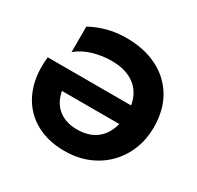

<svg xmlns="http://www.w3.org/2000/svg" viewBox="-156 -894 1113 1087"><g transform="rotate(30 400.5 -350.0)"><path d="M387.8 15Q302.1 15 233.8 -13.6Q165.4 -42.2 119 -96.2Q72.6 -150.1 52.5 -226.2Q32.4 -302.4 43 -397H660.8L658.5 -272.5H134L203.8 -336.5Q201.6 -285 214.1 -245.6Q226.5 -206.2 251.2 -179.7Q275.9 -153.1 310.8 -139.4Q345.8 -125.8 388.5 -125.8Q439.1 -125.8 477.1 -141.6Q515.1 -157.5 540.5 -187.2Q565.9 -216.9 578.6 -258.8Q591.2 -300.6 591.2 -352.5Q591.2 -416.5 565.5 -463.3Q539.8 -510.1 489.9 -535.4Q440 -560.8 367.8 -560.8Q304.4 -560.8 245.4 -542.9Q186.5 -525.1 145 -490.2V-656.6Q190.6 -682.4 248.8 -698.7Q306.9 -715 377.5 -715Q491.1 -715 577.6 -671.9Q664.1 -628.9 712.8 -547.8Q761.5 -466.6 761.5 -352.5Q761.5 -276.8 735.4 -210.3Q709.2 -143.9 660.2 -93.2Q611.2 -42.5 542.3 -13.8Q473.4 15 387.8 15Z"/></g></svg>

Font: Geologica-Sharp
Style: Regular
Weight: 100
Designer: Sindre Bremnes, Frode Helland
Foundry: Monokrom Skriftforlag AS
Version: Version 1.010;gftools[0.9.28]